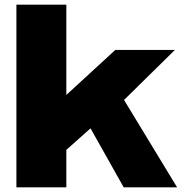

<svg xmlns="http://www.w3.org/2000/svg" viewBox="-20 -805 811 825"><path d="M50.5 0V-785H265V-397L475.5 -590.5H731.5L513 -375.5L741 0H511.5L369 -253.5L265 -161V0Z"/></svg>

Font: Anybody ExtraExpanded ExtraBold
Style: Regular
Weight: 800
Width: 8
Designer: Tyler Finck
Foundry: Etcetera Type Company
Version: Version 1.010; ttfautohint (v1.8.3) -l 8 -r 50 -G 200 -x 14 